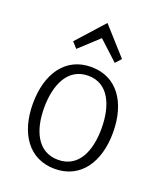

<svg xmlns="http://www.w3.org/2000/svg" viewBox="-144 -870 824 975"><g transform="rotate(20 267.5 -383.0)"><path d="M268 11C407 11 484 -103 484 -263C484 -425 407 -539 267 -539C128 -539 51 -425 51 -263C51 -103 128 11 268 11ZM112 -263C112 -384 156 -492 268 -492C379 -492 422 -384 422 -263C422 -141 379 -38 268 -38C157 -38 112 -141 112 -263ZM163 -599 267 -695 371 -599 399 -630 267 -777 135 -630Z"/></g></svg>

Font: Repo Light
Style: Regular
Weight: 300
Designer: Stefan Peev
Foundry: Context Ltd
Version: Version 001.502